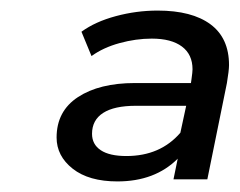

<svg xmlns="http://www.w3.org/2000/svg" viewBox="-20 -767 453 363"><path d="M413 -644Q413 -634 409 -610L372 -428H308L316 -467Q273 -424 202 -424Q148 -424 117.5 -448Q87 -472 87 -507Q87 -557 127.5 -583.5Q168 -610 235 -610H341L342 -617Q344 -631 344 -636Q344 -664 324 -679Q304 -694 267 -694Q237 -694 206 -685.5Q175 -677 153 -661L134 -707Q160 -726 199 -736.5Q238 -747 278 -747Q343 -747 378 -721Q413 -695 413 -644ZM321 -516 332 -567H237Q196 -567 175 -553.5Q154 -540 154 -514Q154 -494 170.5 -483Q187 -472 219 -472Q283 -472 321 -516Z"/></svg>

Font: Montserrat Alternates Medium
Style: Italic
Weight: 500
Italic angle: -11.3°
Designer: Julieta Ulanovsky
Foundry: Julieta Ulanovsky
Version: Version 7.200